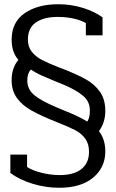

<svg xmlns="http://www.w3.org/2000/svg" viewBox="-20 -732 547 908"><path d="M29 86V-1H108V58Q135 75 178 85.5Q221 96 263 96Q329 96 365 67.5Q401 39 401 -14Q401 -52 383 -76.5Q365 -101 336.5 -116Q308 -131 250 -154Q174 -184 129.5 -209Q85 -234 60 -268.5Q35 -303 35 -353Q35 -411 67 -449Q35 -485 35 -544Q35 -627 96.5 -669.5Q158 -712 256 -712Q317 -712 372.5 -694.5Q428 -677 465 -650V-565H386V-623Q362 -637 326.5 -644.5Q291 -652 253 -652Q188 -652 150 -626Q112 -600 112 -545Q112 -510 130.5 -487Q149 -464 177.5 -449Q206 -434 257 -414Q272 -409 276 -407Q347 -379 387.5 -356Q428 -333 453 -297.5Q478 -262 478 -207Q478 -153 448 -112Q478 -73 478 -16Q478 60 420.5 108Q363 156 260 156Q196 156 134 137Q72 118 29 86ZM405 -210Q405 -251 374.5 -277.5Q344 -304 287 -329Q259 -341 245 -346Q201 -364 174.5 -376Q148 -388 126 -403Q109 -385 109 -352Q109 -309 143 -281.5Q177 -254 244 -226L277 -212Q355 -181 393 -157Q400 -169 402.5 -181Q405 -193 405 -210Z"/></svg>

Font: Pridi Light
Style: Regular
Weight: 300
Designer: Katatrad Team
Foundry: CadsonDemak
Version: Version 1.003